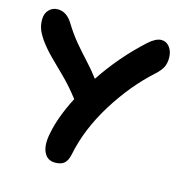

<svg xmlns="http://www.w3.org/2000/svg" viewBox="-98 -759 818 837"><g transform="rotate(15 311.0 -340.5)"><path d="M222.2 -16.1Q187 -16.1 172.1 -47.9Q157.2 -79.6 168.9 -134.8Q183.1 -210 231.9 -305.2Q197.3 -350.6 160.2 -387.5Q123 -424.3 92 -454.8Q61 -485.4 37.1 -519Q20 -544.4 13.4 -563Q6.8 -581.5 6.8 -605Q6.8 -631.8 22.7 -648.4Q38.6 -665 62 -665Q103 -665 129.9 -620.1Q156.7 -576.7 184.3 -543.9Q211.9 -511.2 242.2 -478.5Q272.5 -445.8 295.9 -414.1Q373.5 -530.8 476.1 -624Q508.3 -652.8 533.2 -652.8Q555.7 -652.8 570.3 -633.8Q585 -614.7 585 -585.9Q585 -562 577.1 -544.9Q569.3 -527.8 545.9 -505.9Q453.6 -423.3 380.9 -306.4Q308.1 -189.5 284.2 -70.8Q278.3 -41.5 264.2 -28.8Q250 -16.1 222.2 -16.1Z"/></g></svg>

Font: Shantell Sans Irregular
Style: Regular
Weight: 600
Designer: Stephen Nixon, Anya Danilova, Shantell Martin
Foundry: Arrow Type
Version: Version 1.006;[9816181b4]